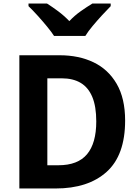

<svg xmlns="http://www.w3.org/2000/svg" viewBox="-20 -1071 794 1091"><path d="M90 0V-757H319Q428 -757 511.5 -717Q595 -677 643 -594.5Q691 -512 691 -386Q691 -189 586 -94.5Q481 0 296 0ZM249 -132H312Q422 -132 474.5 -194.5Q527 -257 527 -381Q527 -466 504.5 -520Q482 -574 438.5 -600Q395 -626 330 -626H249ZM287 -867Q273 -889 247.5 -920Q222 -951 194 -982Q166 -1013 142 -1036V-1051H247Q277 -1032 310 -1007.5Q343 -983 374 -951Q404 -983 439 -1007.5Q474 -1032 505 -1051H609V-1036Q587 -1014 559.5 -984Q532 -954 506.5 -923.5Q481 -893 465 -867Z"/></svg>

Font: Menbere
Style: Regular
Weight: 400
Designer: Aleme Tadesse
Foundry: Sorkin Type Co
Version: Version 1.000